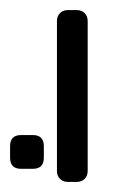

<svg xmlns="http://www.w3.org/2000/svg" viewBox="-37 -591 270 381"><path d="M98 -230Q88 -230 82 -236Q76 -242 76 -252V-549Q76 -559 82 -565Q88 -571 98 -571H115Q125 -571 131 -565Q137 -559 137 -549V-252Q137 -242 131 -236Q125 -230 115 -230ZM5 -256Q-17 -256 -17 -278V-301Q-17 -323 5 -323H28Q50 -323 50 -301V-278Q50 -256 28 -256Z"/></svg>

Font: Rubik Light Light
Style: Regular
Weight: 300
Version: Version 2.101